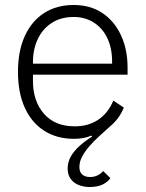

<svg xmlns="http://www.w3.org/2000/svg" viewBox="-20 -544 583 769"><path d="M339 205Q315 205 295 197Q275 189 263 172.5Q251 156 251 131Q251 106 263 84Q275 62 297.5 41.5Q320 21 349 3L346 -1Q333 5 316 8.5Q299 12 276 12Q208 12 157.5 -20Q107 -52 79.5 -112Q52 -172 52 -256Q52 -340 79.5 -400Q107 -460 157 -492Q207 -524 275 -524Q341 -524 389 -492.5Q437 -461 464 -404Q491 -347 491 -272V-245H112V-220Q112 -139 156 -88.5Q200 -38 279 -38Q334 -38 373.5 -64.5Q413 -91 434 -141L476 -113Q466 -89 452.5 -71Q439 -53 421 -38Q400 -19 378.5 0.5Q357 20 339 40.5Q321 61 309.5 82Q298 103 298 125Q298 146 310 155.5Q322 165 340 165Q358 165 371.5 158Q385 151 393 141L422 169Q413 184 392 194.5Q371 205 339 205ZM112 -289H429V-297Q429 -351 410 -391Q391 -431 356 -453.5Q321 -476 275 -476Q225 -476 188.5 -453Q152 -430 132 -389Q112 -348 112 -294Z"/></svg>

Font: IBM Plex Sans Light
Style: Regular
Weight: 300
Designer: Mike Abbink, Paul van der Laan, Pieter van Rosmalen
Foundry: Bold Monday
Version: Version 3.201